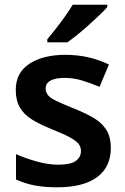

<svg xmlns="http://www.w3.org/2000/svg" viewBox="-20 -786 531 816"><path d="M451 -157Q451 -76 392.5 -33Q334 10 224 10Q167 10 126.5 2Q86 -6 48 -23V-131Q88 -113 137 -99.5Q186 -86 228 -86Q280 -86 302 -102Q324 -118 324 -144Q324 -160 315.5 -172.5Q307 -185 281 -200Q255 -215 202 -236Q150 -257 116 -278Q82 -299 64.5 -329Q47 -359 47 -404Q47 -477 105 -515Q163 -553 258 -553Q308 -553 353 -543Q398 -533 443 -512L403 -417Q365 -433 328.5 -444Q292 -455 255 -455Q215 -455 194.5 -443.5Q174 -432 174 -410Q174 -394 184 -381.5Q194 -369 220.5 -356.5Q247 -344 296 -324Q344 -305 378.5 -284.5Q413 -264 432 -234Q451 -204 451 -157ZM436 -756Q424 -742 403 -722Q382 -702 357.5 -680Q333 -658 309 -638.5Q285 -619 266 -606H181V-619Q197 -638 217 -663.5Q237 -689 256.5 -716.5Q276 -744 289 -766H436Z"/></svg>

Font: Noto Sans Kawi SemiBold
Style: Regular
Weight: 600
Designer: Fadhl Haqq
Version: Version 1.000